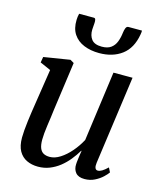

<svg xmlns="http://www.w3.org/2000/svg" viewBox="-118 -867 800 962"><g transform="rotate(15 282.5 -386.0)"><path d="M170.5 10.5Q137.5 10.5 111.8 -1.8Q86 -14 71 -40.2Q56 -66.5 56 -110Q56 -125.5 57.8 -148Q59.5 -170.5 62.8 -195.8Q66 -221 69.5 -245.2Q73 -269.5 76 -287.5L104.5 -473L49 -497.5L54 -527L190 -549L209.5 -537.5L174.5 -285.5Q172.5 -265.5 169.2 -243.5Q166 -221.5 163 -200Q160 -178.5 158.2 -159.2Q156.5 -140 156.5 -126Q156.5 -98 163.2 -81.8Q170 -65.5 182.8 -58.8Q195.5 -52 214.5 -52Q241 -52 268.8 -69.8Q296.5 -87.5 321.8 -116.8Q347 -146 365 -180L414.5 -542.5H513.5L450 -84.5Q447.5 -66.5 451.5 -57.2Q455.5 -48 465 -48Q475 -48 487 -55Q499 -62 515.5 -78L527 -55Q520.5 -45 504.2 -29.5Q488 -14 464.2 -2Q440.5 10 411.5 10Q379.5 10 365.2 -7.5Q351 -25 352.5 -50.5Q352.5 -53.5 353.2 -61.8Q354 -70 355.5 -80.8Q357 -91.5 358.5 -102.8Q360 -114 361.5 -122L360 -123Q344.5 -97 325 -73Q305.5 -49 281.8 -30.2Q258 -11.5 230.2 -0.5Q202.5 10.5 170.5 10.5ZM248 -783Q255.5 -783 257.2 -776.2Q259 -769.5 258.5 -759Q258.5 -751 257.2 -741.2Q256 -731.5 256 -723.5Q255 -692.5 270.5 -672.8Q286 -653 323.5 -653Q354 -653 371.5 -666Q389 -679 397.2 -700.5Q405.5 -722 408.5 -748.5Q410 -761.5 414.2 -772.2Q418.5 -783 428 -783H498Q498 -779 497.8 -774.5Q497.5 -770 496 -762Q483.5 -689 436.5 -653.8Q389.5 -618.5 319 -618.5Q275 -618.5 240 -632.8Q205 -647 185.5 -676.2Q166 -705.5 167.5 -750.5Q167.5 -758.5 168.8 -766.8Q170 -775 172 -783Z"/></g></svg>

Font: Merriweather 60pt
Style: Italic
Weight: 400
Italic angle: -7.8°
Version: Version 2.101